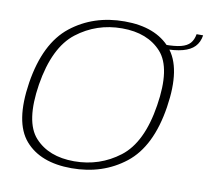

<svg xmlns="http://www.w3.org/2000/svg" viewBox="-77 -765 928 855"><g transform="rotate(10 387.0 -337.5)"><path d="M299 4.5Q440 4.5 541.2 -75Q642.5 -154.5 671 -337.5Q699.5 -519.5 630 -600Q560.5 -680.5 420 -680.5Q279 -680.5 177.8 -600.8Q76.5 -521 47.5 -337.5Q19.5 -155.5 88.8 -75.5Q158 4.5 299 4.5ZM305 -28Q189.5 -28 127.2 -96.8Q65 -165.5 92 -337.5Q120 -510 209.2 -579Q298.5 -648 414 -648Q529.5 -648 591.8 -579Q654 -510 626.5 -337.5Q599.5 -165 510 -96.5Q420.5 -28 305 -28ZM612 -609.5 609 -590.5Q662.5 -590.5 697 -599.8Q731.5 -609 750.2 -628.5Q769 -648 774 -680H744.5Q740 -654 726.5 -638.8Q713 -623.5 685.8 -616.5Q658.5 -609.5 612 -609.5Z"/></g></svg>

Font: Anybody SemiExpanded ExtraLight
Style: Italic
Weight: 250
Width: 6
Italic angle: -10°
Version: Version 1.113;gftools[0.9.25]